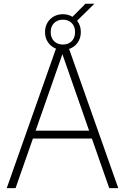

<svg xmlns="http://www.w3.org/2000/svg" viewBox="-20 -980 650 1000"><path d="M458.5 -258.5H151.5L61 0H15L271.5 -726.5Q245.5 -737 230 -759.8Q214.5 -782.5 214.5 -813Q214.5 -839.5 226.5 -860.8Q238.5 -882 259.8 -894Q281 -906 307.5 -906Q335.5 -906 357.5 -892.5L425 -960.5H471.5L381.5 -872Q401 -847 401 -813Q401 -781.5 384.5 -758Q368 -734.5 340 -725L596 0H549ZM307.5 -748Q336 -748 353.5 -765.5Q371 -783 371 -813Q371 -842.5 353.5 -860Q336 -877.5 307.5 -877.5Q279.5 -877.5 261.8 -860Q244 -842.5 244 -813Q244 -783 261.8 -765.5Q279.5 -748 307.5 -748ZM165.5 -299.5H444L305 -698Z"/></svg>

Font: Encode Sans Semi Condensed ExLight
Style: Regular
Weight: 275
Width: 4
Designer: Multiple Designers
Foundry: Impallari Type
Version: Version 2.000